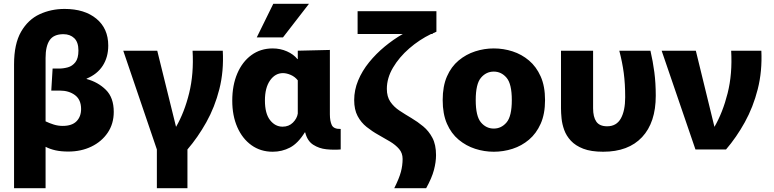

<svg xmlns="http://www.w3.org/2000/svg" viewBox="-20 -787 4073 1011"><path d="M54 204V-448Q54 -556 91 -620Q128 -684 188.5 -712Q249 -740 320 -740Q425 -740 487.5 -688.5Q550 -637 550 -547Q550 -486 521 -441Q492 -396 436 -373V-371Q496 -355 537.5 -314Q579 -273 579 -198Q579 -135 547 -88Q515 -41 461 -15Q407 11 340 11Q301 11 272 4.5Q243 -2 220 -14V204ZM220 -482V-148Q241 -138 263.5 -131Q286 -124 310 -124Q359 -124 383 -148.5Q407 -173 407 -213Q407 -262 375 -286Q343 -310 295 -310H250L257 -426H291Q314 -426 337.5 -432.5Q361 -439 377 -459.5Q393 -480 393 -521Q393 -565 371 -586Q349 -607 314 -607Q263 -607 241.5 -575.5Q220 -544 220 -482Z M806 204V0L629 -520H808L907 -119Q951 -195 976 -296.5Q1001 -398 994 -520H1153Q1159 -412 1135 -317.5Q1111 -223 1066.5 -143.5Q1022 -64 967 0V204Z M1416 12Q1352 12 1304 -22.5Q1256 -57 1229.5 -117.5Q1203 -178 1203 -257Q1203 -338 1229.5 -400Q1256 -462 1304 -497Q1352 -532 1416 -532Q1456 -532 1491 -516.5Q1526 -501 1546 -476H1548V-520L1717 -524V-185Q1717 -150 1727 -128.5Q1737 -107 1774 -108V0Q1737 3 1698.5 -1Q1660 -5 1629 -25Q1598 -45 1587 -90H1585Q1549 -32 1507 -10Q1465 12 1416 12ZM1468 -120Q1501 -120 1522.5 -141.5Q1544 -163 1548 -189V-364Q1533 -383 1511 -392.5Q1489 -402 1470 -402Q1429 -402 1402 -363.5Q1375 -325 1375 -258Q1375 -189 1402 -154.5Q1429 -120 1468 -120ZM1332 -590 1419 -767H1607L1470 -590Z M1863 -728H2278V-620Q2268 -616 2258 -611V-608H2250Q2188 -578 2135 -532Q2082 -486 2049.5 -431Q2017 -376 2017 -319Q2017 -278 2035.5 -251Q2054 -224 2083.5 -204.5Q2113 -185 2146 -165.5Q2179 -146 2208.5 -121.5Q2238 -97 2257 -61Q2276 -25 2276 30Q2276 66 2265 108Q2254 150 2224 204H2056Q2082 152 2091 118Q2100 84 2100 50Q2100 19 2081.5 -2.5Q2063 -24 2034 -41.5Q2005 -59 1972.5 -77Q1940 -95 1910.5 -118.5Q1881 -142 1863 -176Q1845 -210 1845 -260Q1845 -313 1866 -363.5Q1887 -414 1923.5 -459Q1960 -504 2006 -542Q2052 -580 2101 -608H1863Z M2580 12Q2530 12 2482 -3.5Q2434 -19 2395 -51.5Q2356 -84 2333.5 -135.5Q2311 -187 2311 -260Q2311 -333 2333.5 -384.5Q2356 -436 2395 -468.5Q2434 -501 2482 -516.5Q2530 -532 2580 -532Q2631 -532 2679 -516.5Q2727 -501 2765.5 -468.5Q2804 -436 2827 -384.5Q2850 -333 2850 -260Q2850 -187 2827 -135.5Q2804 -84 2765.5 -51.5Q2727 -19 2679 -3.5Q2631 12 2580 12ZM2580 -110Q2620 -110 2647.5 -142.5Q2675 -175 2675 -260Q2675 -345 2647.5 -377.5Q2620 -410 2580 -410Q2540 -410 2512.5 -377.5Q2485 -345 2485 -260Q2485 -175 2512.5 -142.5Q2540 -110 2580 -110Z M3156 12Q3092 12 3051 -4Q3010 -20 2986 -46Q2962 -72 2951 -102.5Q2940 -133 2937 -163Q2934 -193 2934 -216V-520H3103V-217Q3103 -171 3120 -146.5Q3137 -122 3177 -122Q3226 -122 3249 -163Q3272 -204 3272 -275Q3272 -346 3264.5 -402.5Q3257 -459 3241 -520H3405Q3418 -464 3425.5 -407Q3433 -350 3433 -283Q3433 -142 3361 -65Q3289 12 3156 12Z M3464 -520H3644L3742 -119Q3786 -195 3811.5 -296.5Q3837 -398 3830 -520H3989Q3994 -412 3970 -317.5Q3946 -223 3902 -143.5Q3858 -64 3803 0H3642Z"/></svg>

Font: Murecho
Style: Bold
Weight: 700
Designer: Neil Summerour
Foundry: Positype
Version: Version 1.010; ttfautohint (v1.8.3)